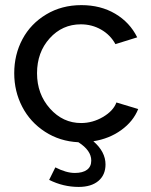

<svg xmlns="http://www.w3.org/2000/svg" viewBox="-20 -551 594 757"><path d="M524.9 -121.1Q505.4 -72.3 458 -38.1Q410.6 -3.9 348.1 5.9Q396 47.4 396 97.2Q396 138.7 367.9 162.4Q339.8 186 290 186Q229.5 186 173.8 158.2L198.2 108.9Q241.2 130.9 274.9 130.9Q306.2 130.9 323 118.4Q339.8 106 339.8 82Q339.8 42 289.1 9.8Q215.8 6.3 157.5 -31.5Q99.1 -69.3 67.6 -130.1Q36.1 -190.9 36.1 -262.2Q36.1 -335.9 68.6 -396.7Q101.1 -457.5 162.1 -494.1Q223.1 -530.8 300.8 -530.8Q377 -530.8 434.3 -496.8Q491.7 -462.9 521 -403.8L435.1 -377Q415 -413.6 378.7 -434.3Q342.3 -455.1 298.8 -455.1Q225.6 -455.1 175.8 -399.9Q126 -344.7 126 -262.2Q126 -180.2 177 -123Q228 -65.9 299.8 -65.9Q345.2 -65.9 386 -89.8Q426.8 -113.8 439 -147Z"/></svg>

Font: Rawline Medium
Style: Regular
Weight: 500
Designer: Matt McInerney, Pablo Impallari, Rodrigo Fuenzalida
Foundry: Matt McInerney, Pablo Impallari, Rodrigo Fuenzalida
Version: Version 4.020;PS 004.020;hotconv 1.0.88;makeotf.lib2.5.64775